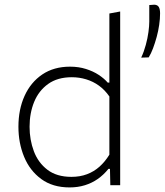

<svg xmlns="http://www.w3.org/2000/svg" viewBox="-20 -789 702 818"><path d="M276.5 9.5Q204.5 9.5 155.8 -26.2Q107 -62 82.8 -120.8Q58.5 -179.5 58.5 -249Q58.5 -323 84.8 -380.8Q111 -438.5 160.2 -471.8Q209.5 -505 278.5 -505Q315 -505 346 -495.2Q377 -485.5 400.8 -469.8Q424.5 -454 439 -437H446V-494Q446 -557.5 446 -617Q446 -676.5 446 -731.5L492 -740Q492 -679 492 -618.8Q492 -558.5 492 -494V-220.5Q492 -159.5 492 -107.8Q492 -56 492 0H450L448.5 -69.5H442Q421.5 -44 396.5 -26.5Q371.5 -9 341.5 0.2Q311.5 9.5 276.5 9.5ZM284.5 -35.5Q321 -35.5 350.8 -46.8Q380.5 -58 404 -79Q427.5 -100 446 -130V-378Q427 -405.5 402 -423.8Q377 -442 347.2 -451Q317.5 -460 286 -460Q225 -460 185 -431.2Q145 -402.5 125.5 -354.8Q106 -307 106 -249Q106 -193.5 124.2 -144.8Q142.5 -96 182 -65.8Q221.5 -35.5 284.5 -35.5ZM581.5 -543.5Q593.5 -569 601.2 -597.8Q609 -626.5 612.5 -652.8Q616 -679 616 -697Q616 -715 616 -732.2Q616 -749.5 616 -767.5L637.5 -769Q651 -768.5 656.5 -759.2Q662 -750 662 -732Q662 -709 658.2 -683Q654.5 -657 647.5 -631.5Q640.5 -606 632 -583.2Q623.5 -560.5 613.5 -544.5Z"/></svg>

Font: Commissioner Thin ExtraLight
Style: Regular
Weight: 250
Version: Version 1.000